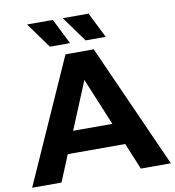

<svg xmlns="http://www.w3.org/2000/svg" viewBox="-104 -985 976 1070"><g transform="rotate(-10 383.5 -450.5)"><path d="M544 -150H219L157 0H-9L303 -700H463L776 0H606ZM493 -273 382 -541 271 -273ZM121 -901H267L339 -757H225ZM323 -901H469L541 -757H427Z"/></g></svg>

Font: Idrija
Style: Bold
Weight: 700
Designer: Julieta Ulanovsky
Foundry: Julieta Ulanovsky
Version: Version 7.200